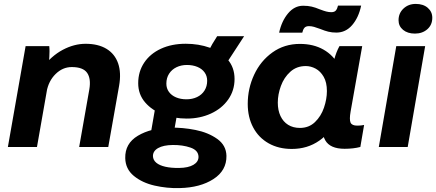

<svg xmlns="http://www.w3.org/2000/svg" viewBox="-20 -758 2249 990"><path d="M112 -520H234Q235.4 -507 235.3 -493.3Q235.2 -479.6 234.4 -464.8Q233.8 -449.6 231.4 -423L241 -400.6L170.6 0H20.6ZM421.4 -532.2Q486.2 -532.2 529.1 -506.2Q572 -480.2 589 -431.5Q606 -382.8 594 -315L538.2 0H388.2L440.6 -297.2Q450 -352.6 429.2 -382.4Q408.4 -412.2 350 -412.2Q303 -412.2 266.6 -376.3Q230.2 -340.4 220.2 -284.4L195 -405Q244.6 -469.8 303.4 -501Q362.2 -532.2 421.4 -532.2Z M692.6 -328.8Q692.6 -388.8 723.5 -435Q754.4 -481.2 809.9 -506.8Q865.4 -532.4 938 -532.4Q1004.2 -532.4 1061.6 -512.1Q1119 -491.8 1154.2 -450.9Q1189.4 -410 1189.4 -350.8Q1189.4 -291.4 1156.7 -244.9Q1124 -198.4 1067.6 -172.5Q1011.2 -146.6 942.8 -146.6Q879 -146.6 821.6 -167.5Q764.2 -188.4 728.4 -229.9Q692.6 -271.4 692.6 -328.8ZM625.8 57.4Q624 -18.2 691 -58.1Q758 -98 858 -99.8Q922.2 -101 987.9 -87.9Q1053.6 -74.8 1100 -41.8Q1146.4 -8.8 1147.6 45.6Q1148.8 121.2 1080.6 165.3Q1012.4 209.4 906.4 211.8Q841 213.6 777.1 199Q713.2 184.4 670.1 149Q627 113.6 625.8 57.4ZM1003.6 50.8Q1003 17.2 962.5 3.1Q922 -11 870.6 -10.4Q822.4 -9.8 795.5 5.4Q768.6 20.6 768.6 46.8Q769.2 67.2 785.8 81.1Q802.4 95 832.7 101.8Q863 108.6 903.4 108Q951 107.4 977.3 91.9Q1003.6 76.4 1003.6 50.8ZM784.2 -224.4 895.6 -183.4 871.8 -49 753.4 -47.2ZM1048.2 -341.6Q1048.2 -366.2 1034.9 -384.7Q1021.6 -403.2 997.8 -413.1Q974 -423 943.6 -423Q914.2 -423 890.1 -411.4Q866 -399.8 851.9 -378Q837.8 -356.2 837.8 -326.8Q837.8 -302.2 851.1 -284Q864.4 -265.8 887.9 -255.9Q911.4 -246 941.2 -246Q971.8 -246 996.2 -257.6Q1020.6 -269.2 1034.4 -291Q1048.2 -312.8 1048.2 -341.6ZM1099.8 -571.4 1238.8 -571.4 1137.6 -416 1050.4 -481.2Q1060 -505.8 1074.7 -530.9Q1089.4 -556 1099.8 -571.4Z M1647.2 -166.6 1666.4 -165.2 1698.2 -430.8Q1700.4 -438.8 1703.2 -450.2Q1713.2 -489 1730.2 -520H1847.6L1787.8 -182.8Q1780.6 -141.4 1787.6 -125.8Q1794.6 -110.2 1822.2 -110.2Q1841.6 -110.2 1857.4 -113.6L1838 -0.2Q1802 9.2 1756.8 9.2Q1682 9.2 1657.1 -34.6Q1632.2 -78.4 1647.2 -166.6ZM1753.8 -302.2Q1753.8 -219 1720.6 -147.3Q1687.4 -75.6 1626.4 -32.8Q1565.4 10 1484.6 10Q1416.6 10 1365.1 -19Q1313.6 -48 1285.5 -100.8Q1257.4 -153.6 1257.4 -222.2Q1257.4 -301.8 1290.5 -372.9Q1323.6 -444 1384.9 -487.8Q1446.2 -531.6 1526.4 -531.6Q1596.4 -531.6 1647.9 -502.3Q1699.4 -473 1726.6 -420.7Q1753.8 -368.4 1753.8 -302.2ZM1412.4 -228.8Q1412.4 -189.2 1426.3 -159.7Q1440.2 -130.2 1465.8 -114.3Q1491.4 -98.4 1526.6 -98.4Q1572.8 -98.4 1604.1 -128.5Q1635.4 -158.6 1650.5 -202.9Q1665.6 -247.2 1665.6 -288.4Q1665.6 -333.2 1649 -362Q1632.4 -390.8 1607.5 -404.1Q1582.6 -417.4 1556.8 -417.4Q1509.4 -417.4 1476.9 -388Q1444.4 -358.6 1428.4 -314.8Q1412.4 -271 1412.4 -228.8ZM1543.2 -728.4Q1568 -728.4 1587.3 -723.8Q1606.6 -719.2 1627.8 -710.2Q1631.4 -708.6 1633.4 -708.2Q1648.8 -702.2 1662.1 -698.7Q1675.4 -695.2 1688.2 -695.2Q1704.8 -695.2 1712.1 -704.3Q1719.4 -713.4 1722.8 -729H1842.2Q1829.2 -667.4 1795.9 -628.7Q1762.6 -590 1714.2 -590Q1691.8 -590 1673.1 -594.6Q1654.4 -599.2 1633.6 -607.8Q1630.4 -609.4 1628 -609.8Q1612.2 -615.8 1599.1 -619.5Q1586 -623.2 1573.2 -623.2Q1556.6 -623.2 1549.3 -614.1Q1542 -605 1538.6 -589.4H1419.2Q1432.2 -649.4 1465.2 -688.9Q1498.2 -728.4 1543.2 -728.4Z M2023.2 -520H2172.2L2082.2 0H1933.2ZM2035 -653.6Q2035 -690 2060.5 -713.9Q2086 -737.8 2123.6 -737.8Q2162.4 -737.8 2185.7 -717.6Q2209 -697.4 2209 -666.5Q2209 -629.6 2183.4 -607.2Q2157.8 -584.8 2119.6 -584.8Q2081.4 -584.8 2058.2 -604.1Q2035 -623.3 2035 -653.6Z"/></svg>

Font: Fixel Italic Variable 20240409 Display Thin
Style: Italic
Weight: 100
Italic angle: -10°
Designer: AlfaBravo + MacPaw
Foundry: Kyrylo Tkachov, Marchela Mozhyna, Serhii Makarenko, Maria Weinstein, Zakhar Kryvoshyya
Version: Version 1.211;Glyphs 3.2 (3225)